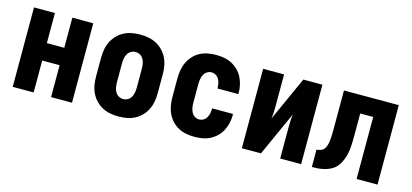

<svg xmlns="http://www.w3.org/2000/svg" viewBox="-51 -867 2603 1214"><g transform="rotate(15 1250.0 -260.0)"><path d="M56 0V-520H193V-323H307V-520H444V0H307V-209H193V0Z M750 8Q722 8 695 3Q668 -2 643.5 -15Q619 -28 600 -48Q581 -68 569 -93Q557 -118 552.5 -145Q548 -172 548 -200V-320Q548 -348 552.5 -375Q557 -402 569 -427Q581 -452 600 -472Q619 -492 643.5 -505Q668 -518 695 -523Q722 -528 750 -528Q778 -528 805 -523Q832 -518 856.5 -505Q881 -492 900 -472Q919 -452 931 -427Q943 -402 947.5 -375Q952 -348 952 -320V-200Q952 -172 947.5 -145Q943 -118 931 -93Q919 -68 900 -48Q881 -28 856.5 -15Q832 -2 805 3Q778 8 750 8ZM750 -106Q766 -106 780.5 -114.5Q795 -123 802.5 -137.5Q810 -152 812.5 -168Q815 -184 815 -200V-320Q815 -336 812.5 -352Q810 -368 802.5 -382.5Q795 -397 780.5 -405.5Q766 -414 750 -414Q734 -414 719.5 -405.5Q705 -397 697.5 -382.5Q690 -368 687.5 -352Q685 -336 685 -320V-200Q685 -184 687.5 -168Q690 -152 697.5 -137.5Q705 -123 719.5 -114.5Q734 -106 750 -106Z M1247 8Q1220 8 1193 3Q1166 -2 1141.5 -15Q1117 -28 1098.5 -48.5Q1080 -69 1068.5 -93.5Q1057 -118 1052.5 -145.5Q1048 -173 1048 -200V-320Q1048 -347 1052.5 -374.5Q1057 -402 1068.5 -426.5Q1080 -451 1098.5 -471.5Q1117 -492 1141.5 -505Q1166 -518 1193 -523Q1220 -528 1247 -528Q1273 -528 1299 -523.5Q1325 -519 1348.5 -507Q1372 -495 1391 -476.5Q1410 -458 1422 -435Q1434 -412 1440 -386Q1446 -360 1446 -334V-325H1309V-329Q1309 -344 1306 -358.5Q1303 -373 1295.5 -386Q1288 -399 1275 -406.5Q1262 -414 1247 -414Q1231 -414 1217.5 -405Q1204 -396 1197 -382Q1190 -368 1187.5 -352Q1185 -336 1185 -320V-200Q1185 -184 1187.5 -168Q1190 -152 1197 -138Q1204 -124 1217.5 -115Q1231 -106 1247 -106Q1262 -106 1275 -113.5Q1288 -121 1295.5 -134Q1303 -147 1306 -161.5Q1309 -176 1309 -191V-195H1446V-186Q1446 -160 1440 -134Q1434 -108 1422 -85Q1410 -62 1391 -43.5Q1372 -25 1348.5 -13Q1325 -1 1299 3.5Q1273 8 1247 8Z M1556 0V-520H1693V-312Q1693 -291 1692 -270.5Q1691 -250 1688 -230L1819 -520H1944V0H1807V-208Q1807 -229 1808 -249.5Q1809 -270 1812 -290L1681 0Z M2014 0V-114Q2029 -114 2043.5 -120Q2058 -126 2066 -139Q2074 -152 2077.5 -167Q2081 -182 2082.5 -197Q2084 -212 2084.5 -227Q2085 -242 2085 -258V-520H2444V0H2307V-406H2222V-261Q2222 -242 2221.5 -222Q2221 -202 2219.5 -183Q2218 -164 2214 -144.5Q2210 -125 2203 -106.5Q2196 -88 2186 -71Q2176 -54 2161.5 -41Q2147 -28 2129 -20Q2111 -12 2092 -7.5Q2073 -3 2053.5 -1.5Q2034 0 2014 0Z"/></g></svg>

Font: Iosevka Term Curly Heavy
Style: Regular
Weight: 900
Designer: Belleve Invis
Foundry: Belleve Invis
Version: Version 32.3.0